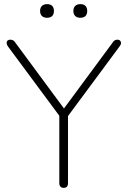

<svg xmlns="http://www.w3.org/2000/svg" viewBox="-20 -903 617 929"><path d="M288 6Q278 6 272.5 0Q267 -6 267 -17V-367L278 -328L18 -679Q12 -688 12 -695.5Q12 -703 17 -707Q22 -711 29 -711Q37 -711 43 -708Q49 -705 54 -697L297 -368H282L525 -697Q530 -705 535.5 -708Q541 -711 549 -711Q556 -711 560.5 -707Q565 -703 565.5 -695.5Q566 -688 559 -679L299 -328L309 -367V-17Q309 6 288 6ZM369 -817Q353 -817 344 -825.5Q335 -834 335 -850Q335 -866 344 -874.5Q353 -883 369 -883Q385 -883 393.5 -874.5Q402 -866 402 -850Q402 -834 393.5 -825.5Q385 -817 369 -817ZM208 -817Q192 -817 183 -825.5Q174 -834 174 -850Q174 -866 183 -874.5Q192 -883 208 -883Q224 -883 232.5 -874.5Q241 -866 241 -850Q241 -834 232.5 -825.5Q224 -817 208 -817Z"/></svg>

Font: Nunito ExtraLight
Style: Regular
Weight: 200
Designer: Vernon Adams
Foundry: Vernon Adams
Version: Version 3.602